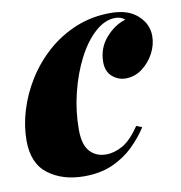

<svg xmlns="http://www.w3.org/2000/svg" viewBox="-67 -595 633 672"><g transform="rotate(-10 249.5 -259.5)"><path d="M382 -513Q345 -513 310 -481.5Q275 -450 248 -397.5Q221 -345 205 -280.5Q189 -216 189 -150Q189 -96 211 -72Q233 -48 269 -48Q298 -48 328 -65Q358 -82 389 -128L409 -120Q388 -87 356.5 -56Q325 -25 281.5 -5.5Q238 14 180 14Q104 14 53 -24Q2 -62 2 -144Q2 -196 18.5 -250.5Q35 -305 66.5 -355.5Q98 -406 143 -446Q188 -486 245 -509.5Q302 -533 369 -533Q431 -533 465 -502Q499 -471 499 -429Q499 -397 483 -367Q467 -337 440.5 -317.5Q414 -298 382 -298Q356 -298 335 -316Q314 -334 314 -368Q314 -417 345 -453Q376 -489 416 -501Q409 -507 401 -510Q393 -513 382 -513Z"/></g></svg>

Font: Playfair Display Black
Style: Italic
Weight: 900
Italic angle: -14°
Designer: Claus Eggers Sørensen
Foundry: Claus Eggers Sørensen
Version: Version 1.203